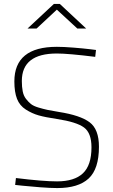

<svg xmlns="http://www.w3.org/2000/svg" viewBox="-20 -949 576 976"><path d="M468 -695 464 -660Q327 -677 269 -677Q91 -677 91 -537Q91 -507 95.5 -484.5Q100 -462 112 -446.5Q124 -431 137 -420.5Q150 -410 175 -402.5Q200 -395 221 -390.5Q242 -386 279 -380Q388 -363 435.5 -327.5Q483 -292 483 -203Q483 -90 430.5 -41.5Q378 7 271 7Q238 7 184.5 3Q131 -1 94 -5L57 -9L61 -44Q199 -27 270 -27Q358 -27 401.5 -68Q445 -109 445 -200Q445 -273 407 -301Q369 -329 270 -344Q210 -353 176.5 -362.5Q143 -372 111.5 -392Q80 -412 66.5 -446.5Q53 -481 53 -535Q53 -711 269 -711Q303 -711 353 -707Q403 -703 436 -699ZM120 -804 254 -929H284L418 -804H373L269 -900L166 -804Z"/></svg>

Font: TitilliumText22L Th
Style: Thin
Weight: 100
Designer: Campivisivi
Foundry: Campivisivi
Version: 1.000